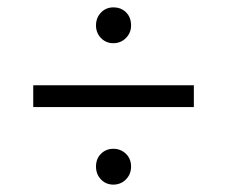

<svg xmlns="http://www.w3.org/2000/svg" viewBox="-20 -610 615 520"><path d="M240 -541Q240 -562 253.5 -576Q267 -590 287 -590Q308 -590 321.5 -576.5Q335 -563 335 -541Q335 -521 321 -507Q307 -493 287 -493Q267 -493 253.5 -507Q240 -521 240 -541ZM70 -379H505V-320H70ZM240 -159Q240 -180 253.5 -193.5Q267 -207 287 -207Q307 -207 321 -193.5Q335 -180 335 -159Q335 -138 321 -124Q307 -110 287 -110Q267 -110 253.5 -124Q240 -138 240 -159Z"/></svg>

Font: Idrija
Style: Regular
Weight: 400
Designer: Julieta Ulanovsky
Foundry: Julieta Ulanovsky
Version: Version 7.200